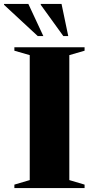

<svg xmlns="http://www.w3.org/2000/svg" viewBox="-46 -955 476 975"><path d="M383.5 -17.5V0H27V-17.5L105 -40.5V-675L27 -697.5V-715H383.5V-697.5L306 -675V-40.5ZM174 -772H145.5L-25.5 -930.5V-935H98ZM300.5 -772H275.5L161 -930.5V-935H266.5Z"/></svg>

Font: Newsreader Display
Style: Bold
Weight: 700
Designer: Hugues Gentile
Foundry: Production Type
Version: Version 1.001